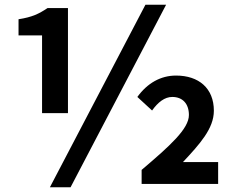

<svg xmlns="http://www.w3.org/2000/svg" viewBox="-20 -774 988 808"><path d="M157 -298H266V-740H180C144 -716 116 -702 58 -693V-625H157ZM190 14H277L679 -754H592ZM576 0H898V-92H750C821 -168 880 -233 880 -308C880 -403 816 -456 721 -456C656 -456 600 -424 558 -366L620 -309C645 -344 673 -366 705 -366C748 -366 775 -338 775 -290C775 -232 696 -161 576 -59Z"/></svg>

Font: Noto Sans KR Bold
Style: Regular
Weight: 700
Designer: Ryoko NISHIZUKA  (kana & ideographs); Paul D. Hunt (Latin, Greek & Cyrillic); Wenlong ZHANG  (bopomofo); Sandoll Communi
Foundry: Adobe Systems Incorporated
Version: Version 1.004;PS 1.004;hotconv 1.0.82;makeotf.lib2.5.63406